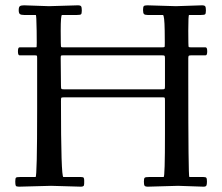

<svg xmlns="http://www.w3.org/2000/svg" viewBox="-20 -692 831 718"><path d="M170.9 2.9 51 6.1Q41 6.1 39.1 2.6Q37.1 -1 37.1 -13.2Q37.1 -25.4 39.9 -27.7Q42.7 -30 54.9 -30H113Q118.9 -30 118.9 -284.9V-475.1Q118.9 -482.7 117.7 -483.9Q116.5 -485.1 108.9 -485.1H53Q47.1 -485.1 47.1 -500Q47.1 -514.9 53 -514.9H110.1Q116 -514.9 116.9 -516Q117.9 -517.1 117.1 -576.5Q116.2 -636 114 -636H70.1Q59.3 -636 54.7 -639.2Q50 -642.3 50 -654.1Q50 -665.8 54.4 -668.9Q58.8 -672.1 70.1 -672.1L163.1 -668.9L271 -672.1Q281 -672.1 283.4 -668.2Q285.9 -664.3 285.9 -652.5Q285.9 -640.6 282.7 -638.3Q279.5 -636 267.1 -636H211.9Q207 -636 207 -576.9Q207 -517.8 208.6 -516.4Q210.2 -514.9 217 -514.9H585Q594 -514.9 595.5 -516.5Q596.9 -518.1 595.9 -577Q595 -636 589.1 -636H532Q522.2 -636 518.6 -639.3Q514.9 -642.6 514.9 -654.3Q514.9 -666 517.7 -669.1Q520.5 -672.1 531 -672.1L637.9 -668.9L735.1 -672.1Q745.1 -672.1 747.6 -668.2Q750 -664.3 750 -652.5Q750 -640.6 746.7 -638.3Q743.4 -636 731 -636H687Q684.1 -636 684.1 -577Q684.1 -518.1 685.5 -516.5Q687 -514.9 696 -514.9H749Q754.9 -514.9 754.9 -500Q754.9 -485.1 749 -485.1H696Q687.7 -485.1 685.9 -483.4Q684.1 -481.7 684.1 -474.1V-397Q684.1 -30 688 -30H741Q749.5 -30 751.7 -26.9Q753.9 -23.7 753.9 -12.8Q753.9 -2 751.7 2.1Q749.5 6.1 741 6.1L646 2.9L533 6.1Q522.9 6.1 520.5 2.3Q518.1 -1.5 518.1 -13.3Q518.1 -25.1 521.4 -27.6Q524.7 -30 537.1 -30H592Q596.9 -30 596.9 -191.9V-315.9Q596.9 -324.5 595.9 -326.2Q595 -327.9 591.1 -327.9H217Q210.2 -327.9 209.1 -326.2Q208 -324.5 208 -314Q208 -30 217 -30H283Q291.3 -30 293.1 -27Q294.9 -23.9 294.9 -16.1Q294.9 -8.3 294.8 -6Q294.7 -3.7 294.2 -0.6Q293.7 2.4 292.5 3.4Q289.3 6.1 283 6.1ZM207 -475.1 208 -373Q208 -361.8 209.5 -359.9Q210.9 -357.9 220 -357.9H585Q594 -357.9 595.5 -359.5Q596.9 -361.1 596.9 -370.1V-474.1Q596.9 -482.2 595.2 -483.6Q593.5 -485.1 585 -485.1H217Q209.5 -485.1 208.3 -483.9Q207 -482.7 207 -475.1Z"/></svg>

Font: Fanwood Text
Style: Regular
Weight: 400
Version: Version 1.1001